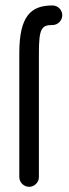

<svg xmlns="http://www.w3.org/2000/svg" viewBox="-20 -704 259 718"><path d="M125.5 -42V-505.4C125.5 -597.2 135.3 -610.4 176.3 -610.4C196.3 -610.4 212.9 -627 212.9 -647C212.9 -667 196.3 -683.6 176.3 -683.6C96.2 -683.6 52.2 -645 52.2 -505.4V-42C52.2 -22 68.8 -5.4 88.9 -5.4C108.9 -5.4 125.5 -22 125.5 -42Z"/></svg>

Font: Velvelyne
Style: Regular
Weight: 400
Designer: Manon Van der Borght et Mariel Nils
Foundry: Velvetyne
Version: Version 1.070;Glyphs 3.3.1 (3343)